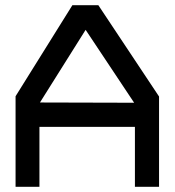

<svg xmlns="http://www.w3.org/2000/svg" viewBox="-20 -720 673 740"><path d="M500 0V-231H132V0H40V-349L259 -700H359L593 -348V0ZM310 -605 134 -325 497 -324Z"/></svg>

Font: Turret Road
Style: Bold
Weight: 700
Designer: Noponies
Foundry: Noponies
Version: Version 1.001; ttfautohint (v1.8)